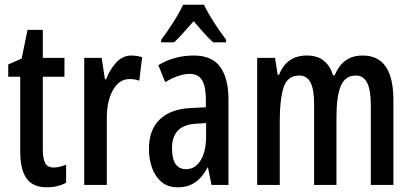

<svg xmlns="http://www.w3.org/2000/svg" viewBox="-20 -786 1752 816"><path d="M209 -74Q222 -74 235 -77.5Q248 -81 261 -86V-9Q244 0 223.5 5Q203 10 178 10Q120 10 93 -27.5Q66 -65 66 -142V-460H15V-512L72 -537L97 -659H162V-540H254V-460H162V-150Q162 -112 172 -93Q182 -74 209 -74Z M538 -550Q561 -550 584 -543L572 -443Q555 -450 530 -450Q486 -450 459.5 -402Q433 -354 434 -280V0H338V-540H412L426 -449H431Q448 -493 475 -521.5Q502 -550 538 -550Z M804 -550Q881 -550 916 -501.5Q951 -453 951 -362V0H879L864 -74H862Q840 -32 809.5 -11Q779 10 735 10Q693 10 666 -13Q639 -36 626 -73Q613 -110 613 -153Q613 -235 659.5 -279Q706 -323 792 -327L855 -330V-361Q855 -418 839 -445Q823 -472 786 -472Q742 -472 682 -437L653 -509Q720 -550 804 -550ZM811 -260Q711 -254 711 -156Q711 -67 771 -67Q810 -67 833 -105Q856 -143 856 -209V-263ZM847 -766Q863 -732 889 -691.5Q915 -651 941 -617V-606H886Q866 -624 845.5 -647Q825 -670 803 -696Q780 -670 758.5 -646Q737 -622 720 -606H665V-617Q691 -651 717.5 -693Q744 -735 758 -766Z M1522 -550Q1652 -550 1652 -360V0H1556V-338Q1556 -405 1540 -435Q1524 -465 1493 -465Q1447 -465 1428.5 -421Q1410 -377 1410 -290V0H1315V-341Q1315 -407 1299.5 -436Q1284 -465 1252 -465Q1201 -465 1185 -413.5Q1169 -362 1169 -275V0H1073V-540H1149L1160 -468H1166Q1198 -550 1284 -550Q1331 -550 1358 -526.5Q1385 -503 1395 -466H1402Q1421 -509 1449.5 -529.5Q1478 -550 1522 -550Z"/></svg>

Font: Noto Sans Khmer UI ExtraCondensed Medium
Style: Regular
Weight: 500
Width: 2
Designer: Danh Hong and the Monotype Design Team
Foundry: Monotype Imaging Inc.
Version: Version 2.002; ttfautohint (v1.8.4.7-5d5b)